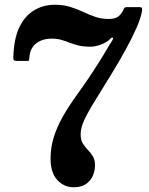

<svg xmlns="http://www.w3.org/2000/svg" viewBox="-20 -780 628 810"><path d="M36.2 -536Q36 -528 39.4 -525.5Q42.7 -523 51 -523H94Q102 -523 102.8 -526.2Q103.5 -529.5 103.8 -536.5Q105.5 -563.7 118 -581.5Q130.5 -599.2 151.3 -608.1Q172 -617 197.8 -617Q221.5 -617 239.1 -611.7Q256.8 -606.5 273.4 -600Q290 -593.5 310.6 -588.2Q331.3 -583 361.3 -583Q378.3 -583 397 -588.9Q415.8 -594.7 429.3 -603.2Q438.8 -608.7 445.4 -616.5Q452 -624.2 455.8 -620.5Q458.8 -617.7 453.4 -609Q448 -600.2 440.5 -588.5Q419.5 -552.2 397.4 -517.2Q375.3 -482.2 352.3 -448.2Q329.3 -414.2 305.3 -381Q268.5 -330.3 243.6 -285.6Q218.8 -241 206 -198.3Q193.3 -155.5 193.3 -111Q193.3 -52 221.4 -21Q249.5 10 291.8 10Q322.5 10 342.3 -3.4Q362 -16.8 371.4 -38.1Q380.8 -59.5 380.8 -83Q380.8 -106 371.6 -120.8Q362.5 -135.5 350.5 -147.8Q338.5 -160 329.4 -174.6Q320.3 -189.3 320.3 -212Q320.3 -231.5 327 -252.1Q333.8 -272.8 349.4 -301.4Q365 -330 391.8 -373Q421 -419.8 452.1 -470.8Q483.3 -521.7 510.4 -571.1Q537.5 -620.5 556 -662.6Q574.5 -704.7 579 -733.2Q580.5 -743.5 578.6 -746.7Q576.8 -750 566 -750H516.5Q507.8 -750 505.4 -747.2Q503 -744.5 500.5 -738.5Q493 -721 479.3 -710.5Q465.5 -700 438.8 -700Q407.8 -700 381.6 -709Q355.5 -718 330.3 -730Q305 -742 276.4 -751Q247.8 -760 211.3 -760Q164.5 -760 125.3 -737.4Q86 -714.7 62 -665.6Q38 -616.5 36.2 -536Z"/></svg>

Font: Besley
Style: Regular
Weight: 400
Designer: Owen Earl
Foundry: indestructible type*
Version: Version 4.000